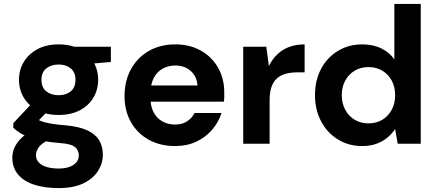

<svg xmlns="http://www.w3.org/2000/svg" viewBox="-20 -735 2232 982"><path d="M279 227Q208 227 154.5 209.5Q101 192 72 157Q43 122 43 71Q43 37 61 6.5Q79 -24 113.5 -49Q148 -74 199 -92L249 -26Q204 -11 184 11Q164 33 164 59Q164 81 179 96.5Q194 112 220.5 119.5Q247 127 279 127Q311 127 334 119Q357 111 370 96Q383 81 383 60Q383 34 364 17.5Q345 1 290 -3Q239 -7 200 -14.5Q161 -22 131.5 -32.5Q102 -43 81 -56Q60 -69 48 -82V-105L155 -219L245 -188L125 -65L163 -129Q174 -123 184.5 -118Q195 -113 211 -109Q227 -105 252 -101Q277 -97 316 -94Q382 -88 424 -69.5Q466 -51 486 -19.5Q506 12 506 57Q506 100 481.5 139Q457 178 407 202.5Q357 227 279 227ZM280 -147Q217 -147 171.5 -171Q126 -195 101.5 -236Q77 -277 77 -327Q77 -377 101.5 -418Q126 -459 171.5 -483.5Q217 -508 280 -508Q343 -508 388.5 -483.5Q434 -459 458 -418Q482 -377 482 -327Q482 -277 458 -236Q434 -195 388.5 -171Q343 -147 280 -147ZM280 -248Q318 -248 342 -268Q366 -288 366 -327Q366 -365 342 -385Q318 -405 280 -405Q241 -405 216.5 -385Q192 -365 192 -327Q192 -288 216.5 -268Q241 -248 280 -248ZM361 -402 339 -496H547V-418Z M876 12Q800 12 741.5 -20Q683 -52 650 -110Q617 -168 617 -243Q617 -321 649.5 -380.5Q682 -440 740.5 -474Q799 -508 877 -508Q951 -508 1007.5 -476Q1064 -444 1095.5 -388.5Q1127 -333 1127 -263Q1127 -253 1127 -240.5Q1127 -228 1125 -215H714V-298H990Q987 -344 955.5 -372Q924 -400 877 -400Q842 -400 813 -384.5Q784 -369 767 -337.5Q750 -306 750 -259V-230Q750 -190 766 -160Q782 -130 810.5 -114Q839 -98 875 -98Q912 -98 937 -114.5Q962 -131 975 -157H1113Q1098 -110 1065 -71.5Q1032 -33 984 -10.5Q936 12 876 12Z M1224 0V-496H1342L1355 -399H1356Q1375 -436 1401.5 -460Q1428 -484 1462 -496Q1496 -508 1538 -508V-365H1501Q1469 -365 1442.5 -358Q1416 -351 1397.5 -335Q1379 -319 1369 -291.5Q1359 -264 1359 -223V0Z M1832 12Q1763 12 1708 -22Q1653 -56 1622 -115Q1591 -174 1591 -249Q1591 -324 1622 -382.5Q1653 -441 1708 -474.5Q1763 -508 1833 -508Q1889 -508 1931 -487Q1973 -466 1997 -431V-715H2132V0H2014L2001 -74H2000Q1984 -50 1960.5 -30.5Q1937 -11 1905 0.5Q1873 12 1832 12ZM1864 -104Q1905 -104 1935.5 -122.5Q1966 -141 1983.5 -173.5Q2001 -206 2001 -248Q2001 -291 1983.5 -323Q1966 -355 1935.5 -373.5Q1905 -392 1864 -392Q1825 -392 1794 -373.5Q1763 -355 1745.5 -322.5Q1728 -290 1728 -249Q1728 -207 1745.5 -174Q1763 -141 1794 -122.5Q1825 -104 1864 -104Z"/></svg>

Font: DM Sans 28pt
Style: Bold
Weight: 700
Version: Version 4.004;gftools[0.9.30]